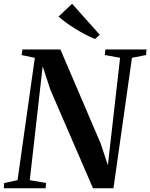

<svg xmlns="http://www.w3.org/2000/svg" viewBox="-34 -1008 804 1028"><path d="M-13.5 0 -11.5 -28 60 -43.5 152.5 -698.5 82 -713 86 -743H289.5L504.5 -241L543.5 -123.5L609 -698.5L527 -713.5L530.5 -743H750.5L748 -713.5L672.5 -698.5L573.5 0H464L235.5 -528L194.5 -653L125.5 -43.5L213 -28L210 0ZM474.5 -799Q451 -809 424.2 -822.8Q397.5 -836.5 371 -852.8Q344.5 -869 320.8 -886.2Q297 -903.5 279.5 -919.5L352 -988L500 -822Z"/></svg>

Font: Merriweather 96pt SemiBold
Style: Italic
Weight: 600
Italic angle: -7.8°
Version: Version 2.101